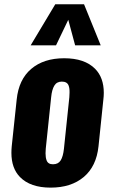

<svg xmlns="http://www.w3.org/2000/svg" viewBox="-20 -857 520 887"><path d="M121.6 -647.5 235.4 -837.4H368.2L445.3 -647.5H327.1L295.4 -765.6L238.8 -647.5ZM213.9 9.8Q120.1 9.8 72.3 -39.1Q32.7 -79.6 32.7 -150.9Q32.7 -165.5 34.2 -181.2L57.1 -397Q66.4 -489.7 124.3 -538.8Q182.1 -587.9 276.4 -587.9Q371.1 -587.9 419.4 -539.1Q459.5 -498.5 459.5 -428.2Q459.5 -413.1 457.5 -397L435.1 -181.2Q425.3 -88.4 366.9 -39.3Q308.6 9.8 213.9 9.8ZM225.1 -98.1Q249 -98.1 260.3 -116Q271.5 -133.8 275.4 -169.9L300.3 -407.7Q301.3 -419.4 301.3 -429.2Q301.8 -449.7 296.9 -461.9Q290 -480 265.6 -480Q242.2 -480 231 -461.4Q219.7 -442.9 216.3 -407.7L191.4 -169.9Q190.4 -158.7 190.4 -148.9Q190.4 -128.9 195.3 -116.2Q202.1 -97.7 225.1 -98.1Z"/></svg>

Font: Oswald
Style: Bold
Weight: 700
Designer: Vernon Adams
Foundry: Vernon Adams
Version: 3.0; ttfautohint (v0.94.23-7a4d-dirty) -l 8 -r 50 -G 200 -x 